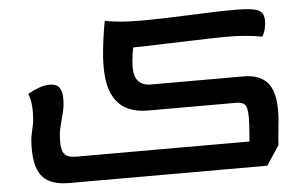

<svg xmlns="http://www.w3.org/2000/svg" viewBox="-51 -788 1419 890"><g transform="rotate(-5 658.5 -342.5)"><path d="M236 25Q153 25 115 -15Q77 -55 77 -147Q77 -188 82 -212.5Q87 -237 92 -260Q97 -283 97 -319Q97 -346 93.5 -367Q90 -388 83 -403Q108 -417 134 -427Q160 -437 186 -437Q217 -437 230 -419.5Q243 -402 243 -367Q243 -334 235.5 -304Q228 -274 219.5 -242Q211 -210 211 -169Q211 -140 218 -123.5Q225 -107 240 -100.5Q255 -94 281 -94H1097L1084 -76Q1086 -110 1089 -142.5Q1092 -175 1092 -206Q1092 -251 1080.5 -264.5Q1069 -278 1040 -278H627Q573 -278 531.5 -298.5Q490 -319 466 -367.5Q442 -416 442 -498Q442 -536 446.5 -577.5Q451 -619 456.5 -655Q462 -691 466 -710Q485 -705 529.5 -700.5Q574 -696 641 -696Q682 -696 736 -697.5Q790 -699 849 -701.5Q908 -704 964.5 -706Q1021 -708 1067 -708Q1122 -708 1152 -703Q1182 -698 1194 -685Q1206 -672 1206 -645Q1206 -628 1201.5 -608.5Q1197 -589 1187 -573Q1156 -579 1113.5 -583Q1071 -587 1017 -587Q985 -587 940.5 -585.5Q896 -584 845.5 -582.5Q795 -581 744.5 -579.5Q694 -578 650 -576.5Q606 -575 576 -575L589 -587Q585 -571 580.5 -540.5Q576 -510 576 -486Q576 -438 596.5 -417.5Q617 -397 652 -397H1085Q1157 -397 1193.5 -357.5Q1230 -318 1230 -226Q1230 -200 1227.5 -173Q1225 -146 1222 -119.5Q1219 -93 1218 -66L1158 25Z"/></g></svg>

Font: Lemonada Medium
Style: Regular
Weight: 500
Designer: Mohamed Gaber (Arabic), Eduardo Tunni (Latin)
Foundry: Kief Type Foundry
Version: Version 4.004; ttfautohint (v1.8.2)